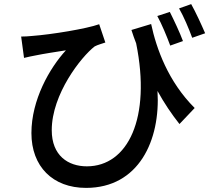

<svg xmlns="http://www.w3.org/2000/svg" viewBox="-20 -849 1040 935"><path d="M979 -687C961 -729 933 -790 911 -829L852 -808C875 -768 899 -711 916 -665ZM871 -649C856 -690 827 -751 807 -791L746 -771C768 -731 792 -673 809 -627ZM620 -703C627 -680 635 -659 643 -638C717 -274 603 -39 403 -39C312 -39 232 -91 232 -215C232 -391 376 -573 441 -623C456 -631 479 -637 493 -642L463 -731C402 -709 231 -681 137 -674C119 -672 99 -671 83 -671L97 -567C119 -572 135 -576 153 -579C191 -587 257 -597 301 -604C221 -517 133 -362 133 -201C133 -38 237 66 399 66C656 66 762 -166 747 -406C780 -346 816 -293 854 -245L928 -323C799 -452 742 -611 716 -732Z"/></svg>

Font: Noto Sans CJK JP Medium
Style: Regular
Weight: 500
Designer: Ryoko NISHIZUKA (kana & ideographs); Paul D. Hunt (Latin, Greek & Cyrillic); Wenlong ZHANG (bopomofo); Sandoll Communica
Foundry: Adobe Systems Incorporated
Version: Version 1.004;PS 1.004;hotconv 1.0.82;makeotf.lib2.5.63406